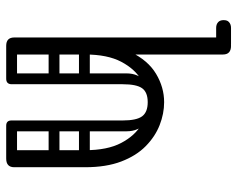

<svg xmlns="http://www.w3.org/2000/svg" viewBox="-93 -673 766 620"><g transform="rotate(90 290.0 -363.0)"><path d="M121 -249V-255Q121 -346 148 -402Q175 -458 218.5 -484Q262 -510 310 -510Q347 -510 384 -495.5Q421 -481 452 -450.5Q483 -420 501.5 -371.5Q520 -323 520 -255H465Q465 -327 441.5 -371.5Q418 -416 382.5 -436.5Q347 -457 310 -457Q274 -457 238.5 -436.5Q203 -416 179.5 -371.5Q156 -327 156 -255V-249ZM128 0Q101 0 101 -26V-700Q101 -726 128 -726Q156 -726 156 -700V-26Q156 0 128 0ZM492 0Q465 0 465 -26V-255Q465 -281 492 -281Q520 -281 520 -255V-26Q520 0 492 0ZM70 -678Q58 -678 51 -685Q45 -691 45 -702Q45 -714 51 -719Q58 -726 70 -726H121Q132 -726 138 -724.5Q144 -723 145 -721Q149 -717 152 -712Q155 -707 155 -702Q153 -689 146 -685Q142 -678 121 -678ZM234 0Q217 0 217 -17V-379Q217 -396 234 -396Q252 -396 252 -380V-18Q252 0 234 0ZM386 0Q369 0 369 -17V-379Q369 -396 386 -396Q404 -396 404 -380V-18Q404 0 386 0ZM310 -457Q278 -457 265 -439Q252 -421 252 -376V-281H217V-389Q217 -427 244.5 -451.5Q272 -476 321 -476ZM310 -457 300 -476Q350 -476 377 -451.5Q404 -427 404 -389V-281H369V-376Q369 -421 355.5 -439Q342 -457 310 -457ZM112 -17Q112 -35 130 -35H233Q251 -35 251 -17Q251 0 232 0H129Q112 0 112 -17ZM371 -17Q371 -35 389 -35H492Q510 -35 510 -17Q510 0 491 0H388Q371 0 371 -17ZM141 -235Q123 -235 123 -252Q123 -258 126.5 -264Q130 -270 140 -270H234Q252 -270 252 -253Q252 -246 248 -240.5Q244 -235 235 -235ZM141 -137Q123 -137 123 -154Q123 -160 126.5 -166Q130 -172 140 -172H234Q252 -172 252 -155Q252 -148 248 -142.5Q244 -137 235 -137ZM388 -235Q370 -235 370 -252Q370 -258 373.5 -264Q377 -270 387 -270H481Q499 -270 499 -253Q499 -246 495 -240.5Q491 -235 482 -235ZM388 -137Q370 -137 370 -154Q370 -160 373.5 -166Q377 -172 387 -172H481Q499 -172 499 -155Q499 -148 495 -142.5Q491 -137 482 -137Z"/></g></svg>

Font: Agu Display
Style: Regular
Weight: 400
Designer: Oluwaseun Badejo
Version: Version 1.103